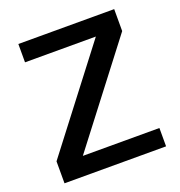

<svg xmlns="http://www.w3.org/2000/svg" viewBox="-130 -833 888 945"><g transform="rotate(-20 314.0 -361.0)"><path d="M580 0V-96H179L571 -607V-722H69V-626H440L48 -115V0Z"/></g></svg>

Font: Perun Medium
Style: Regular
Weight: 500
Foundry: Copyright (c) Stefan Peev, Context Ltd, 2016
Version: Version 1.089